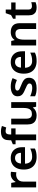

<svg xmlns="http://www.w3.org/2000/svg" viewBox="1658 -2464 815 4172"><g transform="rotate(-90 2066.0 -377.5)"><path d="M365 -552Q377 -552 393 -551Q409 -550 420 -547L409 -430Q400 -432 385.5 -433.5Q371 -435 360 -435Q330 -435 302.5 -425.5Q275 -416 253.5 -397.5Q232 -379 219.5 -350Q207 -321 207 -281V0H81V-542H178L196 -448H202Q218 -477 242 -500.5Q266 -524 297.5 -538Q329 -552 365 -552Z M718 -552Q791 -552 843.5 -522.5Q896 -493 925 -438.5Q954 -384 954 -306V-242H596Q598 -168 637 -127.5Q676 -87 745 -87Q798 -87 839.5 -97.5Q881 -108 925 -128V-27Q885 -8 842 1Q799 10 739 10Q660 10 598.5 -20.5Q537 -51 502.5 -113Q468 -175 468 -267Q468 -360 499.5 -423.5Q531 -487 587 -519.5Q643 -552 718 -552ZM718 -459Q668 -459 636.5 -426.5Q605 -394 599 -330H832Q832 -368 819.5 -397Q807 -426 782 -442.5Q757 -459 718 -459Z M1362 -447H1231V0H1105V-447H1018V-507L1105 -543V-580Q1105 -650 1127 -690Q1149 -730 1191 -747.5Q1233 -765 1290 -765Q1330 -765 1362 -758.5Q1394 -752 1415 -744L1383 -650Q1366 -655 1345.5 -659.5Q1325 -664 1301 -664Q1265 -664 1248 -641Q1231 -618 1231 -577V-542H1362Z M1933 -542V0H1834L1817 -70H1811Q1794 -42 1767 -24.5Q1740 -7 1708 1.5Q1676 10 1642 10Q1582 10 1538 -11Q1494 -32 1471 -75.5Q1448 -119 1448 -188V-542H1574V-213Q1574 -153 1598 -122.5Q1622 -92 1674 -92Q1725 -92 1754 -113.5Q1783 -135 1795 -176Q1807 -217 1807 -277V-542Z M2463 -157Q2463 -103 2437 -65.5Q2411 -28 2360.5 -9Q2310 10 2237 10Q2180 10 2139 2Q2098 -6 2061 -23V-130Q2101 -111 2150 -98Q2199 -85 2241 -85Q2293 -85 2316 -101Q2339 -117 2339 -144Q2339 -160 2330 -173Q2321 -186 2295 -200.5Q2269 -215 2216 -237Q2164 -258 2129.5 -279Q2095 -300 2077.5 -329.5Q2060 -359 2060 -404Q2060 -477 2118 -514.5Q2176 -552 2271 -552Q2321 -552 2365.5 -542.5Q2410 -533 2455 -512L2415 -419Q2378 -435 2341.5 -446Q2305 -457 2267 -457Q2226 -457 2205 -444.5Q2184 -432 2184 -410Q2184 -393 2194.5 -380.5Q2205 -368 2231.5 -355.5Q2258 -343 2307 -323Q2356 -304 2390.5 -283.5Q2425 -263 2444 -233Q2463 -203 2463 -157Z M2802 -552Q2875 -552 2927.5 -522.5Q2980 -493 3009 -438.5Q3038 -384 3038 -306V-242H2680Q2682 -168 2721 -127.5Q2760 -87 2829 -87Q2882 -87 2923.5 -97.5Q2965 -108 3009 -128V-27Q2969 -8 2926 1Q2883 10 2823 10Q2744 10 2682.5 -20.5Q2621 -51 2586.5 -113Q2552 -175 2552 -267Q2552 -360 2583.5 -423.5Q2615 -487 2671 -519.5Q2727 -552 2802 -552ZM2802 -459Q2752 -459 2720.5 -426.5Q2689 -394 2683 -330H2916Q2916 -368 2903.5 -397Q2891 -426 2866 -442.5Q2841 -459 2802 -459Z M3455 -552Q3546 -552 3597.5 -505Q3649 -458 3649 -353V0H3523V-328Q3523 -389 3499 -419.5Q3475 -450 3423 -450Q3347 -450 3319 -402.5Q3291 -355 3291 -265V0H3165V-542H3262L3280 -471H3287Q3305 -499 3331 -517Q3357 -535 3389 -543.5Q3421 -552 3455 -552Z M4017 -91Q4041 -91 4063 -95.5Q4085 -100 4104 -106V-12Q4084 -3 4052 3.5Q4020 10 3985 10Q3939 10 3901.5 -5.5Q3864 -21 3841.5 -59Q3819 -97 3819 -165V-447H3746V-502L3826 -546L3866 -661H3945V-542H4099V-447H3945V-166Q3945 -128 3965 -109.5Q3985 -91 4017 -91Z"/></g></svg>

Font: Noto Sans Hebrew SemiBold
Style: Regular
Weight: 600
Designer: Monotype Design Team
Foundry: Monotype Imaging Inc.
Version: Version 2.003